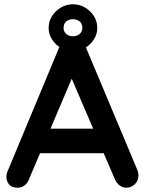

<svg xmlns="http://www.w3.org/2000/svg" viewBox="-20 -875 683 900"><path d="M322 -635Q292 -635 266 -650Q240 -665 224 -690Q208 -715 208 -744Q208 -775 224 -800Q240 -825 266 -840Q292 -855 322 -855Q352 -855 378 -840Q404 -825 420 -800Q436 -775 436 -744Q436 -715 420 -690Q404 -665 378 -650Q352 -635 322 -635ZM322 -705Q341 -705 353.5 -716Q366 -727 366 -744Q366 -765 352.5 -775Q339 -785 322 -785Q303 -785 290.5 -774.5Q278 -764 278 -744Q278 -727 290.5 -716Q303 -705 322 -705ZM332 -543 116 -35Q109 -16 94.5 -5.5Q80 5 63 5Q36 5 23 -10Q10 -25 10 -47Q10 -56 13 -66L262 -664Q270 -684 286.5 -695Q303 -706 322 -704Q340 -704 355.5 -693.5Q371 -683 378 -664L624 -78Q629 -65 629 -54Q629 -27 611.5 -11Q594 5 573 5Q555 5 540.5 -6Q526 -17 518 -36L303 -537ZM147 -157 202 -272H472L491 -157Z"/></svg>

Font: Quicksand Light
Style: Bold
Weight: 700
Version: Version 3.004